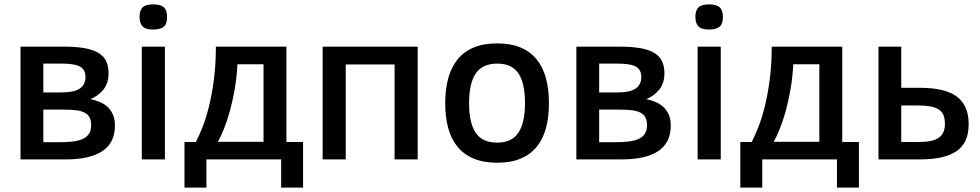

<svg xmlns="http://www.w3.org/2000/svg" viewBox="-20 -724 4449 872"><path d="M502 -153.8Q502 -76.2 445.6 -38.1Q389.2 0 276.9 0H73.2V-512.2H268.1Q324.2 -512.2 363.3 -505.4Q402.3 -498.5 426.8 -483.9Q451.2 -469.2 462.2 -446.3Q473.1 -423.3 473.1 -391.1Q473.1 -347.2 450.4 -318.1Q427.7 -289.1 391.1 -273.9Q415.5 -268.6 435.8 -259.5Q456.1 -250.5 470.7 -236.1Q485.4 -221.7 493.7 -201.4Q502 -181.2 502 -153.8ZM368.2 -374Q368.2 -392.1 361.3 -404.1Q354.5 -416 340.6 -422.9Q326.7 -429.7 306.2 -432.4Q285.6 -435.1 258.8 -435.1H176.8V-304.2H258.8Q316.9 -304.2 342.5 -321.8Q368.2 -339.4 368.2 -374ZM394 -155.8Q394 -176.3 387.2 -189.9Q380.4 -203.6 365.7 -211.7Q351.1 -219.7 328.4 -222.9Q305.7 -226.1 273.9 -226.1H176.8V-78.1H249Q283.2 -78.1 310.3 -81.3Q337.4 -84.5 356 -93Q374.5 -101.6 384.3 -116.7Q394 -131.8 394 -155.8Z M738.8 -647Q738.8 -614.7 723.4 -602.3Q708 -589.8 675.8 -589.8Q640.6 -589.8 627.2 -604.5Q613.8 -619.1 613.8 -647Q613.8 -677.2 627.9 -690.7Q642.1 -704.1 675.8 -704.1Q709.5 -704.1 724.1 -690.9Q738.8 -677.7 738.8 -647ZM624 0V-512.2H729V0Z M817.9 127.9V-79.1H869.6Q883.3 -105.5 899.4 -145.8Q915.5 -186 929 -240.2Q942.4 -294.4 951.4 -362.5Q960.4 -430.7 960.4 -512.2H1280.8V-79.1H1356.4V127.9H1256.8V0H917.5V127.9ZM1176.8 -432.1H1058.6Q1055.2 -371.6 1045.7 -317.6Q1036.1 -263.7 1023.7 -218.5Q1011.2 -173.3 996.8 -138.2Q982.4 -103 969.7 -80.1H1176.8Z M1772 0V-431.2H1550.3V0H1445.3V-512.2H1877V0Z M2473.1 -254.9Q2473.1 -192.4 2459.7 -142.6Q2446.3 -92.8 2417.7 -57.6Q2389.2 -22.5 2344.7 -3.7Q2300.3 15.1 2238.3 15.1Q2175.8 15.1 2130.9 -3.9Q2085.9 -22.9 2057.4 -58.1Q2028.8 -93.3 2015.4 -143.1Q2002 -192.9 2002 -254.9Q2002 -317.9 2015.6 -368.2Q2029.3 -418.5 2057.9 -453.9Q2086.4 -489.3 2131.1 -508.1Q2175.8 -526.9 2238.3 -526.9Q2300.3 -526.9 2344.7 -508.1Q2389.2 -489.3 2417.7 -453.9Q2446.3 -418.5 2459.7 -368.2Q2473.1 -317.9 2473.1 -254.9ZM2364.3 -254.9Q2364.3 -346.2 2334.7 -390.6Q2305.2 -435.1 2238.3 -435.1Q2171.4 -435.1 2140.9 -390.6Q2110.4 -346.2 2110.4 -254.9Q2110.4 -166 2140.4 -121.1Q2170.4 -76.2 2238.3 -76.2Q2304.2 -76.2 2334.2 -121.1Q2364.3 -166 2364.3 -254.9Z M3026.4 -153.8Q3026.4 -76.2 2970 -38.1Q2913.6 0 2801.3 0H2597.7V-512.2H2792.5Q2848.6 -512.2 2887.7 -505.4Q2926.8 -498.5 2951.2 -483.9Q2975.6 -469.2 2986.6 -446.3Q2997.6 -423.3 2997.6 -391.1Q2997.6 -347.2 2974.9 -318.1Q2952.1 -289.1 2915.5 -273.9Q2939.9 -268.6 2960.2 -259.5Q2980.5 -250.5 2995.1 -236.1Q3009.8 -221.7 3018.1 -201.4Q3026.4 -181.2 3026.4 -153.8ZM2892.6 -374Q2892.6 -392.1 2885.7 -404.1Q2878.9 -416 2865 -422.9Q2851.1 -429.7 2830.6 -432.4Q2810.1 -435.1 2783.2 -435.1H2701.2V-304.2H2783.2Q2841.3 -304.2 2866.9 -321.8Q2892.6 -339.4 2892.6 -374ZM2918.5 -155.8Q2918.5 -176.3 2911.6 -189.9Q2904.8 -203.6 2890.1 -211.7Q2875.5 -219.7 2852.8 -222.9Q2830.1 -226.1 2798.3 -226.1H2701.2V-78.1H2773.4Q2807.6 -78.1 2834.7 -81.3Q2861.8 -84.5 2880.4 -93Q2898.9 -101.6 2908.7 -116.7Q2918.5 -131.8 2918.5 -155.8Z M3263.2 -647Q3263.2 -614.7 3247.8 -602.3Q3232.4 -589.8 3200.2 -589.8Q3165 -589.8 3151.6 -604.5Q3138.2 -619.1 3138.2 -647Q3138.2 -677.2 3152.3 -690.7Q3166.5 -704.1 3200.2 -704.1Q3233.9 -704.1 3248.5 -690.9Q3263.2 -677.7 3263.2 -647ZM3148.4 0V-512.2H3253.4V0Z M3342.3 127.9V-79.1H3394Q3407.7 -105.5 3423.8 -145.8Q3439.9 -186 3453.4 -240.2Q3466.8 -294.4 3475.8 -362.5Q3484.9 -430.7 3484.9 -512.2H3805.2V-79.1H3880.9V127.9H3781.2V0H3441.9V127.9ZM3701.2 -432.1H3583Q3579.6 -371.6 3570.1 -317.6Q3560.5 -263.7 3548.1 -218.5Q3535.6 -173.3 3521.2 -138.2Q3506.8 -103 3494.1 -80.1H3701.2Z M4073.2 -325.2H4157.7Q4272.9 -325.2 4326.2 -284.9Q4379.4 -244.6 4379.4 -160.2Q4379.4 -118.7 4366.5 -88.6Q4353.5 -58.6 4325.9 -38.8Q4298.3 -19 4256.1 -9.5Q4213.9 0 4155.3 0H3969.7V-512.2H4073.2ZM4271.5 -161.1Q4271.5 -185.1 4264.9 -201.2Q4258.3 -217.3 4243.2 -227.1Q4228 -236.8 4203.9 -241Q4179.7 -245.1 4144.5 -245.1H4073.2V-79.1H4152.3Q4216.8 -79.1 4244.1 -98.6Q4271.5 -118.2 4271.5 -161.1Z"/></svg>

Font: Clear Sans Medium
Style: Regular
Weight: 500
Foundry: Intel Corporation
Version: Version 1.00